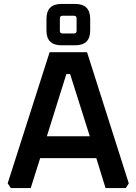

<svg xmlns="http://www.w3.org/2000/svg" viewBox="-20 -955 693 975"><path d="M19 -24 232 -690H422L634 -24L619 0H516L469 -152H184L136 0H35ZM218 -263H436L336 -579H317ZM216 -800V-859Q216 -935 292 -935H362Q438 -935 438 -859V-800Q438 -725 362 -725H292Q216 -725 216 -800ZM284 -798Q284 -785 298 -785H355Q369 -785 369 -798V-862Q369 -875 355 -875H298Q284 -875 284 -862Z"/></svg>

Font: Oxanium SemiBold
Style: Regular
Weight: 600
Designer: Severin Meyer
Version: Version 2.000